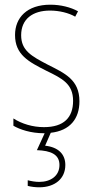

<svg xmlns="http://www.w3.org/2000/svg" viewBox="-20 -557 396 817"><path d="M258 145C258 99 228 69 172 63L196 8C278 -1 318 -52 318 -126C318 -218 256 -245 183 -282C114 -318 70 -342 70 -407C70 -476 119 -512 193 -512C232 -512 273 -502 300 -486L312 -509C281 -526 239 -537 194 -537C95 -537 44 -482 44 -408C44 -324 102 -294 177 -256C245 -223 291 -200 291 -128C291 -57 252 -16 167 -16C119 -16 73 -30 37 -53V-22C64 -6 111 10 167 10H170L137 82C196 84 233 100 233 145C233 192 195 217 147 217C131 217 113 214 98 210V234C113 238 131 240 147 240C214 240 258 203 258 145Z"/></svg>

Font: Noto Sans Khmer UI Condensed Thin
Style: Regular
Weight: 100
Width: 3
Designer: Danh Hong and the Monotype Design Team
Foundry: Monotype Imaging Inc.
Version: Version 2.002